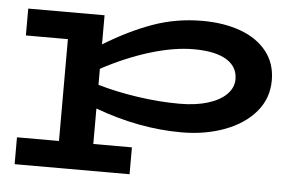

<svg xmlns="http://www.w3.org/2000/svg" viewBox="-50 -556 1297 847"><g transform="rotate(5 598.5 -133.0)"><path d="M1141 -249Q1141 -169 1090.5 -109.5Q1040 -50 953.5 -18Q867 14 764 14Q576 14 381 -58V99H552V218H43V99H229V-352H43V-471H381V-342Q490 -409 594 -446.5Q698 -484 814 -484Q909 -484 983 -457Q1057 -430 1099 -377Q1141 -324 1141 -249ZM981 -240Q981 -296 931 -326Q881 -356 786 -356Q700 -356 594.5 -324Q489 -292 381 -234V-163Q463 -139 559 -125Q655 -111 744 -111Q816 -111 869.5 -127.5Q923 -144 952 -173.5Q981 -203 981 -240Z"/></g></svg>

Font: BioRhyme Expanded ExtraBold
Style: Regular
Weight: 800
Width: 7
Designer: Aoife Mooney
Foundry: Aoife Mooney Type
Version: Version 1.001